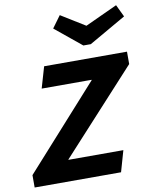

<svg xmlns="http://www.w3.org/2000/svg" viewBox="-98 -994 861 1068"><g transform="rotate(-10 332.5 -460.0)"><path d="M498 0H10V-70L426 -533V-535H144L179 -655H647V-585L222 -121V-119H532ZM414 -731 265 -853 314 -920 450 -836 632 -920 665 -851 456 -731Z"/></g></svg>

Font: Intel One Mono
Style: Bold Italic
Weight: 700
Italic angle: -16°
Monospace: yes
Designer: Fred Shallcrass
Foundry: Frere-Jones Type LLC
Version: Version 1.400;hotconv 1.1.0;makeotfexe 2.6.0;FJTRelease1.4